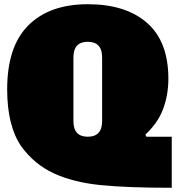

<svg xmlns="http://www.w3.org/2000/svg" viewBox="-20 -812 850 910"><path d="M81 -118Q14 -215 14 -389Q14 -592 114.5 -692Q215 -792 396 -792Q576 -792 677 -703.5Q778 -615 778 -439Q778 -363 753.5 -296.5Q729 -230 669 -174L674 -164H794V78Q582 78 454.5 65Q327 52 235 9.5Q143 -33 81 -118ZM464 -238V-540Q464 -614 396 -614Q328 -614 328 -540V-238Q328 -164 396 -164Q464 -164 464 -238Z"/></svg>

Font: Alfa Slab One
Style: Regular
Weight: 400
Designer: JM Sole
Foundry: JM Sole
Version: Version 2.000